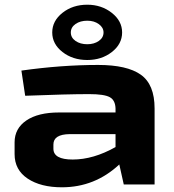

<svg xmlns="http://www.w3.org/2000/svg" viewBox="-20 -784 741 816"><path d="M351 -529Q289 -529 245.5 -563Q202 -597 202 -646Q202 -695 245.5 -729.5Q289 -764 351 -764Q411 -764 455 -729.5Q499 -695 499 -646Q499 -597 455.5 -563Q412 -529 351 -529ZM351 -696Q321 -696 301 -682Q281 -668 281 -646Q281 -624 301 -610Q321 -596 351 -596Q380 -596 400 -610Q420 -624 420 -646Q420 -667 400 -681.5Q380 -696 351 -696ZM397 -508Q520 -508 578.5 -466.5Q637 -425 637 -323V0H506L487 -85Q383 12 243 12Q153 12 97.5 -25Q42 -62 42 -129V-179Q42 -238 92 -272Q142 -306 231 -306H471V-323Q470 -358 446.5 -371Q423 -384 359 -384Q266 -384 87 -377L71 -484Q241 -508 397 -508ZM207 -170V-152Q207 -106 289 -106Q377 -106 471 -159V-214H276Q207 -213 207 -170Z"/></svg>

Font: Exo 2 Expanded
Style: Bold
Weight: 700
Width: 7
Designer: Natanael Gama
Version: Version 1.001;PS 001.001;hotconv 1.0.70;makeotf.lib2.5.58329